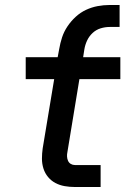

<svg xmlns="http://www.w3.org/2000/svg" viewBox="-20 -749 540 769"><path d="M280 0Q259 0 239 -3.5Q219 -7 202 -16Q185 -25 172.5 -40Q160 -55 154 -74Q148 -93 148 -113.5Q148 -134 151 -155L197 -432H83V-520H211L217 -552Q221 -576 228.5 -599Q236 -622 250 -643Q264 -664 283 -681.5Q302 -699 324.5 -709.5Q347 -720 371 -724.5Q395 -729 419 -729H459V-641H419Q401 -641 383 -635.5Q365 -630 351 -617Q337 -604 329 -587Q321 -570 318 -552L313 -520H462V-432H298L250 -140Q248 -131 248.5 -122Q249 -113 252.5 -105Q256 -97 263.5 -92.5Q271 -88 280 -88H383V0Z"/></svg>

Font: Iosevka SS04 Semibold Oblique
Style: Regular
Weight: 600
Italic angle: -9°
Monospace: yes
Designer: Belleve Invis
Foundry: Belleve Invis
Version: Version 19.0.0; ttfautohint (v1.8.4)